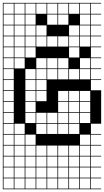

<svg xmlns="http://www.w3.org/2000/svg" viewBox="-20 -1025 732 1352"><path d="M0 307.7V-1004.8H692.3V-1000H620.2V-927.9H692.3V-923.1H620.2V-851H692.3V-846.2H620.2V-774H692.3V-769.2H620.2V-697.1H692.3V-692.3H620.2V-620.2H692.3V-615.4H620.2V-543.3H692.3V-538.5H620.2V-466.3H692.3V-461.5H620.2V-389.4H692.3V-153.8H620.2V-81.7H692.3V-76.9H620.2V-4.8H692.3V0H620.2V72.1H692.3V76.9H620.2V149H692.3V153.8H620.2V226H692.3V230.8H620.2V302.9H692.3V307.7ZM543.3 -927.9H615.4V-1000H543.3ZM81.7 -927.9H153.8V-1000H81.7ZM158.7 -927.9H230.8V-1000H158.7ZM235.6 -927.9H307.7V-1000H235.6ZM466.3 -927.9H538.5V-1000H466.3ZM4.8 -927.9H76.9V-1000H4.8ZM312.5 -927.9H384.6V-1000H312.5ZM389.4 -927.9H461.5V-1000H389.4ZM4.8 -851H76.9V-923.1H4.8ZM389.4 -851H461.5V-923.1H389.4ZM312.5 -851H384.6V-923.1H312.5ZM158.7 -851H230.8V-923.1H158.7ZM81.7 -851H153.8V-923.1H81.7ZM543.3 -851H615.4V-923.1H543.3ZM4.8 -774H76.9V-846.2H4.8ZM466.3 -774H538.5V-846.2H466.3ZM235.6 -774H307.7V-846.2H235.6ZM543.3 -774H615.4V-846.2H543.3ZM81.7 -774H153.8V-846.2H81.7ZM158.7 -774H230.8V-846.2H158.7ZM389.4 -697.1H461.5V-769.2H389.4ZM466.3 -697.1H538.5V-769.2H466.3ZM4.8 -697.1H76.9V-769.2H4.8ZM312.5 -697.1H384.6V-769.2H312.5ZM543.3 -697.1H615.4V-769.2H543.3ZM235.6 -697.1H307.7V-769.2H235.6ZM81.7 -697.1H153.8V-769.2H81.7ZM158.7 -697.1H230.8V-769.2H158.7ZM4.8 -620.2H76.9V-692.3H4.8ZM466.3 -620.2H538.5V-692.3H466.3ZM81.7 -620.2H153.8V-692.3H81.7ZM158.7 -620.2H230.8V-692.3H158.7ZM235.6 -543.3H307.7V-615.4H235.6ZM4.8 -543.3H76.9V-615.4H4.8ZM389.4 -543.3H461.5V-615.4H389.4ZM312.5 -543.3H384.6V-615.4H312.5ZM81.7 -543.3H153.8V-615.4H81.7ZM543.3 -543.3H615.4V-615.4H543.3ZM158.7 -466.3H230.8V-538.5H158.7ZM543.3 -466.3H615.4V-538.5H543.3ZM76.9 -538.5H4.8V-466.3H76.9ZM389.4 -466.3H461.5V-538.5H389.4ZM312.5 -466.3H384.6V-538.5H312.5ZM235.6 -466.3H307.7V-538.5H235.6ZM466.3 -466.3H538.5V-538.5H466.3ZM158.7 -389.4H230.8V-461.5H158.7ZM4.8 -389.4H76.9V-461.5H4.8ZM235.6 -389.4H307.7V-461.5H235.6ZM543.3 -312.5H615.4V-384.6H543.3ZM158.7 -312.5H230.8V-384.6H158.7ZM389.4 -312.5H461.5V-384.6H389.4ZM4.8 -312.5H76.9V-384.6H4.8ZM466.3 -312.5H538.5V-384.6H466.3ZM235.6 -312.5H307.7V-384.6H235.6ZM466.3 -235.6H538.5V-307.7H466.3ZM4.8 -235.6H76.9V-307.7H4.8ZM158.7 -235.6H230.8V-307.7H158.7ZM543.3 -235.6H615.4V-307.7H543.3ZM389.4 -235.6H461.5V-307.7H389.4ZM235.6 -158.7H307.7V-230.8H235.6ZM466.3 -158.7H538.5V-230.8H466.3ZM4.8 -158.7H76.9V-230.8H4.8ZM312.5 -158.7H384.6V-230.8H312.5ZM158.7 -158.7H230.8V-230.8H158.7ZM543.3 -158.7H615.4V-230.8H543.3ZM389.4 -158.7H461.5V-230.8H389.4ZM466.3 -81.7H538.5V-153.8H466.3ZM235.6 -81.7H307.7V-153.8H235.6ZM312.5 -81.7H384.6V-153.8H312.5ZM4.8 -81.7H76.9V-153.8H4.8ZM81.7 -81.7H153.8V-153.8H81.7ZM389.4 -81.7H461.5V-153.8H389.4ZM158.7 -4.8H230.8V-76.9H158.7ZM543.3 -4.8H615.4V-76.9H543.3ZM4.8 -4.8H76.9V-76.9H4.8ZM81.7 -4.8H153.8V-76.9H81.7ZM235.6 72.1H307.7V0H235.6ZM312.5 72.1H384.6V0H312.5ZM389.4 72.1H461.5V0H389.4ZM466.3 72.1H538.5V0H466.3ZM543.3 72.1H615.4V0H543.3ZM81.7 72.1H153.8V0H81.7ZM158.7 72.1H230.8V0H158.7ZM4.8 72.1H76.9V0H4.8ZM389.4 149H461.5V76.9H389.4ZM312.5 149H384.6V76.9H312.5ZM4.8 149H76.9V76.9H4.8ZM158.7 149H230.8V76.9H158.7ZM466.3 149H538.5V76.9H466.3ZM81.7 149H153.8V76.9H81.7ZM543.3 149H615.4V76.9H543.3ZM235.6 149H307.7V76.9H235.6ZM81.7 226H153.8V153.8H81.7ZM543.3 226H615.4V153.8H543.3ZM466.3 226H538.5V153.8H466.3ZM235.6 226H307.7V153.8H235.6ZM158.7 226H230.8V153.8H158.7ZM312.5 226H384.6V153.8H312.5ZM4.8 226H76.9V153.8H4.8ZM389.4 226H461.5V153.8H389.4ZM81.7 302.9H153.8V230.8H81.7ZM543.3 302.9H615.4V230.8H543.3ZM389.4 302.9H461.5V230.8H389.4ZM312.5 302.9H384.6V230.8H312.5ZM235.6 302.9H307.7V230.8H235.6ZM158.7 302.9H230.8V230.8H158.7ZM466.3 302.9H538.5V230.8H466.3ZM4.8 302.9H76.9V230.8H4.8Z"/></svg>

Font: Jacquarda Bastarda 9 Charted
Style: Regular
Weight: 400
Designer: Sarah Cadigan-Fried
Version: Version 1.000; ttfautohint (v1.8.4.7-5d5b)